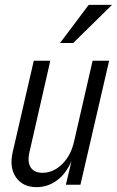

<svg xmlns="http://www.w3.org/2000/svg" viewBox="-20 -760 481 790"><path d="M131 10Q74 10 46 -30Q18 -70 32 -133L119 -510H187L101 -133Q92 -93 106.5 -71Q121 -49 155 -49Q199 -49 235.5 -84.5Q272 -120 285 -179L275 -99Q252 -45 214 -17.5Q176 10 131 10ZM251 0 274 -96H266L361 -510H429L311 0ZM281 -583H227L345 -740H441Z"/></svg>

Font: Instrument Sans Condensed
Style: Italic
Weight: 400
Width: 3
Italic angle: -13°
Designer: Rodrigo Fuenzalida
Foundry: fragTYPE
Version: Version 1.000;gftools[0.9.28]